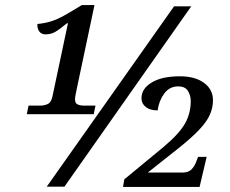

<svg xmlns="http://www.w3.org/2000/svg" viewBox="-20 -739 912 760"><path d="M86 -287 93 -321H139Q156 -321 169.5 -327.5Q183 -334 188 -359L249 -647H245Q216 -623 199 -613Q182 -603 160 -603Q144 -603 135.5 -614.5Q127 -626 128 -644Q158 -647 182 -654.5Q206 -662 234 -677.5Q262 -693 304 -719H354L284 -388Q282 -377 279.5 -365.5Q277 -354 277 -346Q277 -330 287.5 -325.5Q298 -321 312 -321H358L351 -287ZM165 0 669 -714H737L235 0ZM467 1 472 -29 627 -157Q689 -209 712 -249.5Q735 -290 735 -339Q735 -361 724 -379Q713 -397 685 -397Q651 -397 630 -368.5Q609 -340 604 -302Q574 -302 557 -315.5Q540 -329 540 -350Q540 -388 580.5 -412.5Q621 -437 692 -437Q752 -437 787.5 -411Q823 -385 823 -342Q823 -313 811 -285.5Q799 -258 769 -226Q739 -194 685 -151L565 -56H703Q726 -56 738 -68.5Q750 -81 756 -97L764 -118H798L770 1Z"/></svg>

Font: NotoSerif-Italic
Style: Regular
Weight: 400
Italic angle: -12°
Designer: Monotype Design Team
Foundry: Monotype Imaging Inc.
Version: Version 2.007; ttfautohint (v1.8) -l 8 -r 50 -G 200 -x 14 -D